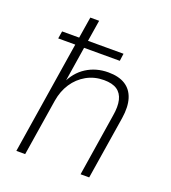

<svg xmlns="http://www.w3.org/2000/svg" viewBox="-130 -802 802 899"><g transform="rotate(20 271.0 -352.5)"><path d="M54 0 143 -562H58L64 -599H149L166 -705H210L193 -599H370L365 -562H187L157 -372H151Q177 -432 225 -462.5Q273 -493 334 -493Q386 -493 418.5 -472.5Q451 -452 463.5 -412Q476 -372 467 -314L417 0H374L423 -311Q431 -357 423.5 -388.5Q416 -420 392.5 -436Q369 -452 327 -452Q279 -452 240 -430Q201 -408 176 -370Q151 -332 143 -283L98 0Z"/></g></svg>

Font: Nunito Sans 10pt SemiCondensed ExtraLight
Style: Italic
Weight: 250
Width: 4
Italic angle: -9°
Designer: Vernon Adams
Foundry: Vernon Adams
Version: Version 3.101;gftools[0.9.27]